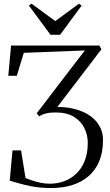

<svg xmlns="http://www.w3.org/2000/svg" viewBox="-20 -984 584 1016"><path d="M251.5 11Q194.5 11 149.8 2.5Q105 -6 74.8 -15.5Q44.5 -25 31.5 -28L46 -188H91.5L115 -42Q120 -40 139 -32.8Q158 -25.5 186 -18.8Q214 -12 246.5 -12Q282 -12 317.2 -24.2Q352.5 -36.5 381.2 -62.8Q410 -89 427.2 -130.2Q444.5 -171.5 444.5 -229Q444.5 -268 427.2 -304.8Q410 -341.5 372.2 -365.2Q334.5 -389 273.5 -389Q243.5 -389 221.5 -383.2Q199.5 -377.5 188 -368L174 -384L344 -606.5L429 -717L106 -704.5L69 -583H24L38.5 -743H506L516.5 -723L283.5 -418Q303 -418 322.5 -416.2Q342 -414.5 360.5 -410.5Q394.5 -403.5 424.2 -389.8Q454 -376 476.5 -355Q499 -334 512 -306Q525 -278 525 -242Q525 -179.5 505.5 -132Q486 -84.5 449.8 -52.8Q413.5 -21 363.2 -5Q313 11 251.5 11ZM247 -800 133 -954.5 147 -964.5 272.5 -872.5 398 -964.5 412 -954.5 298 -800Z"/></svg>

Font: Merriweather 144pt Light
Style: Regular
Weight: 300
Version: Version 2.100